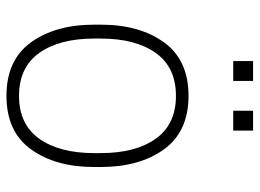

<svg xmlns="http://www.w3.org/2000/svg" viewBox="-122 -652 785 580"><g transform="rotate(90 270.0 -362.5)"><path d="M55 -255V-275Q55 -392 108.5 -466Q162 -540 270 -540Q378 -540 431.5 -466Q485 -392 485 -275V-255Q485 -138 431.5 -64Q378 10 270 10Q162 10 108.5 -64Q55 -138 55 -255ZM443 -255V-275Q443 -380 399.5 -441Q356 -502 270 -502Q184 -502 140.5 -441Q97 -380 97 -275V-255Q97 -150 140.5 -89Q184 -28 270 -28Q356 -28 399.5 -89Q443 -150 443 -255ZM225 -735V-675H165V-735ZM375 -735V-675H315V-735Z"/></g></svg>

Font: Cooper Hewitt
Style: Light
Weight: 703
Designer: Village Type and Design LLC
Foundry: Cooper Hewitt Smithsonian Design Museum
Version: 1.000